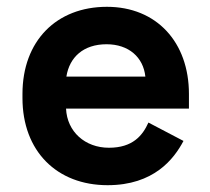

<svg xmlns="http://www.w3.org/2000/svg" viewBox="-20 -530 617 564"><path d="M296 14C432 14 491 -63 519 -116L416 -170C399 -132 370 -96 300 -96C230 -96 177 -143 174 -211H535V-254C535 -406 440 -510 294 -510C146 -510 46 -410 46 -254V-242C46 -86 147 14 296 14ZM175 -305C184 -362 225 -400 293 -400C358 -400 401 -362 407 -305Z"/></svg>

Font: Meta Space
Style: Bold
Weight: 700
Designer: Meta Pool / Florian Karsten
Foundry: Meta Pool / Florian Karsten
Version: Version 2.000;Glyphs 3.1.1 (3137)